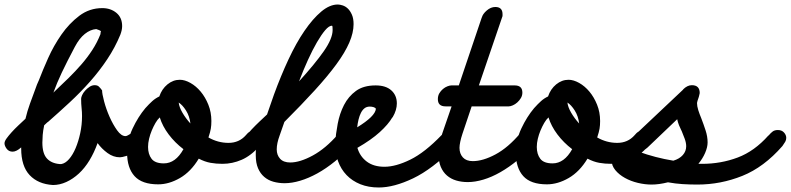

<svg xmlns="http://www.w3.org/2000/svg" viewBox="-71 -773 3509 852"><path d="M164 48Q98 44 60.5 4Q23 -36 23 -114V-119Q2 -100 -15 -100Q-32 -100 -41.5 -113Q-51 -126 -51 -137Q-51 -146 -42 -158.5Q-33 -171 -19.5 -186Q-6 -201 10.5 -216.5Q27 -232 42 -246Q50 -280 62 -313Q74 -346 87 -381Q89 -388 93 -397.5Q97 -407 102 -418Q118 -460 142.5 -515Q167 -570 201.5 -619.5Q236 -669 281 -703Q326 -737 383 -737Q420 -737 445.5 -716Q471 -695 471 -657Q471 -640 463 -619Q440 -563 405.5 -511Q371 -459 328.5 -411Q286 -363 238 -318.5Q190 -274 141 -231H140Q135 -226 132.5 -224Q130 -222 125 -217Q120 -193 118.5 -174Q117 -155 117 -140Q117 -92 137 -70Q157 -48 194 -45H201Q219 -48 235.5 -67Q252 -86 264.5 -115.5Q277 -145 285 -182Q293 -219 293 -258Q293 -267 292.5 -276Q292 -285 291 -294Q290 -302 289.5 -313Q289 -324 289 -335Q289 -341 293.5 -351Q298 -361 306.5 -370.5Q315 -380 326 -387.5Q337 -395 349 -395Q361 -395 367.5 -389Q374 -383 382 -372Q382 -357 391 -323Q400 -289 415 -255Q430 -221 448.5 -195Q467 -169 486 -169Q490 -169 496.5 -172.5Q503 -176 511 -181Q522 -187 530.5 -191.5Q539 -196 547 -196Q581 -196 581 -160Q581 -141 566 -125.5Q551 -110 530.5 -98.5Q510 -87 490 -81Q470 -75 461 -75Q432 -75 406 -94Q380 -113 362 -138Q347 -96 326 -61.5Q305 -27 279 -3Q253 21 223.5 34.5Q194 48 164 48ZM97 -297Q114 -314 131.5 -330Q149 -346 166 -362Q158 -339 151.5 -317.5Q145 -296 139 -273ZM261 -565Q226 -499 203.5 -451.5Q181 -404 166 -362L171 -367Q203 -397 233.5 -427Q264 -457 290.5 -487.5Q317 -518 338.5 -551Q360 -584 375 -622V-624Q375 -625 375 -627Q375 -629 377 -634Q375 -637 368.5 -639.5Q362 -642 356 -644Q330 -642 305.5 -622.5Q281 -603 261 -565Z M659 -265Q650 -264 638 -252Q636 -261 634 -269.5Q632 -278 631 -287ZM743 -111Q705 -140 677.5 -176.5Q650 -213 638 -252Q628 -243 619 -227.5Q610 -212 602.5 -194Q595 -176 590.5 -157Q586 -138 586 -121Q586 -89 601.5 -68.5Q617 -48 656 -48Q708 -48 743 -111ZM574 -293Q591 -312 605 -324.5Q619 -337 636 -345Q647 -378 672 -398.5Q697 -419 727 -419Q749 -419 774 -405Q799 -391 819.5 -366.5Q840 -342 853.5 -308.5Q867 -275 867 -236Q867 -217 864.5 -202Q862 -187 854 -163Q896 -139 943 -139Q990 -139 1020 -173L1019 -172Q1038 -196 1061 -196Q1078 -196 1088 -187.5Q1098 -179 1098 -161Q1098 -152 1093.5 -144Q1089 -136 1081 -125Q1043 -82 1001.5 -64Q960 -46 916 -46Q888 -46 863 -50.5Q838 -55 811 -69Q776 -11 727.5 17Q679 45 631 45Q559 45 526 8.5Q493 -28 493 -95Q493 -151 517.5 -203Q542 -255 574 -293ZM771 -178Q773 -186 774 -193.5Q775 -201 775 -209Q775 -213 775 -217Q775 -221 774 -225Q790 -207 810 -192ZM722 -318Q711 -325 705 -325H701Q683 -325 676.5 -339.5Q670 -354 682 -367Q679 -364 679 -362L726 -344Q722 -336 722 -326ZM722 -318Q724 -298 738.5 -273Q753 -248 774 -225Q770 -258 754.5 -282.5Q739 -307 722 -318Z M1428 -176Q1449 -201 1470 -201Q1487 -201 1497 -192.5Q1507 -184 1507 -166Q1507 -153 1491 -131Q1455 -89 1415.5 -57Q1376 -25 1337 -3.5Q1298 18 1261 29Q1224 40 1192 40Q1166 40 1142.5 33.5Q1119 27 1101.5 12Q1084 -3 1074 -26.5Q1064 -50 1064 -83Q1064 -90 1064 -97.5Q1064 -105 1066 -113Q1053 -105 1043 -105Q1008 -105 1008 -141Q1008 -151 1019 -166.5Q1030 -182 1046 -199Q1062 -216 1080.5 -233.5Q1099 -251 1114 -265Q1122 -287 1129.5 -309.5Q1137 -332 1145 -354Q1175 -436 1209 -509Q1243 -582 1280 -636Q1317 -690 1354.5 -721.5Q1392 -753 1428 -753Q1437 -753 1449.5 -749Q1462 -745 1472.5 -735Q1483 -725 1490.5 -708Q1498 -691 1498 -666Q1498 -628 1479 -584Q1460 -540 1421.5 -487.5Q1383 -435 1325.5 -372Q1268 -309 1191 -232L1170 -172Q1157 -137 1157 -110Q1157 -85 1172 -68.5Q1187 -52 1217 -52Q1260 -52 1317 -83Q1374 -114 1428 -176ZM1216 -300 1174 -325Q1197 -348 1217 -370Q1237 -392 1256 -412Q1251 -397 1245 -381.5Q1239 -366 1234 -351ZM1402 -659Q1389 -659 1372 -639Q1355 -619 1335.5 -585.5Q1316 -552 1295.5 -507Q1275 -462 1256 -412Q1327 -490 1366 -546Q1405 -602 1405 -640Q1405 -648 1404.5 -653.5Q1404 -659 1402 -659Z M1473 -186Q1484 -192 1494 -197.5Q1504 -203 1514 -208Q1512 -197 1511.5 -185Q1511 -173 1510 -162ZM1570 -300Q1556 -300 1546.5 -292.5Q1537 -285 1530.5 -272Q1524 -259 1520 -242.5Q1516 -226 1514 -208Q1594 -257 1597 -290Q1595 -295 1587 -297.5Q1579 -300 1570 -300ZM1670 -252Q1652 -221 1614 -186.5Q1576 -152 1515 -117Q1526 -79 1556.5 -56Q1587 -33 1635 -33Q1685 -33 1749.5 -64.5Q1814 -96 1889 -174Q1910 -195 1928 -195Q1945 -195 1955 -183Q1965 -171 1965 -159Q1965 -140 1945 -120Q1847 -22 1762 18.5Q1677 59 1610 59Q1564 59 1528 44.5Q1492 30 1467 4Q1442 -22 1429 -58Q1416 -94 1416 -137Q1419 -178 1427.5 -223.5Q1436 -269 1455.5 -307Q1475 -345 1508.5 -369.5Q1542 -394 1596 -394Q1641 -394 1665.5 -372Q1690 -350 1690 -314Q1690 -300 1685.5 -284.5Q1681 -269 1671 -252Z M2238 -183Q2258 -206 2281 -206Q2317 -206 2317 -171Q2317 -158 2301 -136Q2265 -94 2226.5 -62.5Q2188 -31 2149.5 -9Q2111 13 2074 24Q2037 35 2005 35Q1977 35 1953.5 28Q1930 21 1912.5 6Q1895 -9 1885 -32.5Q1875 -56 1875 -90Q1875 -111 1879 -134Q1883 -157 1892 -182Q1898 -200 1903 -214Q1908 -228 1912.5 -241.5Q1917 -255 1922 -269Q1927 -283 1933 -301H1906Q1872 -301 1872 -333Q1872 -348 1878.5 -359Q1885 -370 1894.5 -378Q1904 -386 1914.5 -390Q1925 -394 1932 -394H1965Q1991 -469 2016 -545Q2041 -621 2067 -696V-695Q2071 -711 2089 -726.5Q2107 -742 2127 -742Q2159 -742 2159 -710Q2159 -708 2159 -704Q2159 -700 2157 -696L2054 -394H2213Q2247 -394 2247 -362Q2247 -349 2240.5 -338Q2234 -327 2224.5 -318.5Q2215 -310 2204.5 -305.5Q2194 -301 2187 -301H2022Q2012 -271 2001.5 -240Q1991 -209 1981 -179Q1975 -161 1971.5 -144.5Q1968 -128 1968 -117Q1968 -91 1983 -74.5Q1998 -58 2027 -58Q2072 -58 2128 -88Q2184 -118 2238 -182Z M2384 -265Q2375 -264 2363 -252Q2361 -261 2359 -269.5Q2357 -278 2356 -287ZM2468 -111Q2430 -140 2402.5 -176.5Q2375 -213 2363 -252Q2353 -243 2344 -227.5Q2335 -212 2327.5 -194Q2320 -176 2315.5 -157Q2311 -138 2311 -121Q2311 -89 2326.5 -68.5Q2342 -48 2381 -48Q2433 -48 2468 -111ZM2299 -293Q2316 -312 2330 -324.5Q2344 -337 2361 -345Q2372 -378 2397 -398.5Q2422 -419 2452 -419Q2474 -419 2499 -405Q2524 -391 2544.5 -366.5Q2565 -342 2578.5 -308.5Q2592 -275 2592 -236Q2592 -217 2589.5 -202Q2587 -187 2579 -163Q2621 -139 2668 -139Q2715 -139 2745 -173L2744 -172Q2763 -196 2786 -196Q2803 -196 2813 -187.5Q2823 -179 2823 -161Q2823 -152 2818.5 -144Q2814 -136 2806 -125Q2768 -82 2726.5 -64Q2685 -46 2641 -46Q2613 -46 2588 -50.5Q2563 -55 2536 -69Q2501 -11 2452.5 17Q2404 45 2356 45Q2284 45 2251 8.5Q2218 -28 2218 -95Q2218 -151 2242.5 -203Q2267 -255 2299 -293ZM2496 -178Q2498 -186 2499 -193.5Q2500 -201 2500 -209Q2500 -213 2500 -217Q2500 -221 2499 -225Q2515 -207 2535 -192ZM2447 -318Q2436 -325 2430 -325H2426Q2408 -325 2401.5 -339.5Q2395 -354 2407 -367Q2404 -364 2404 -362L2451 -344Q2447 -336 2447 -326ZM2447 -318Q2449 -298 2463.5 -273Q2478 -248 2499 -225Q2495 -258 2479.5 -282.5Q2464 -307 2447 -318Z M2747 -105H2748ZM2953 -193Q2947 -205 2942 -217.5Q2937 -230 2934 -244L2802 -118Q2782 -100 2764 -100H2763Q2837 -73 2917 -60Q2944 -68 2959 -85Q2974 -102 2974 -124Q2974 -139 2967.5 -157Q2961 -175 2953 -194ZM2747 -105Q2739 -110 2734 -119Q2729 -128 2729 -136Q2729 -156 2750 -177L2961 -376H2960Q2979 -395 2999 -395Q3034 -395 3034 -360Q3033 -355 3032 -351Q3031 -347 3030 -343Q3029 -339 3028 -337Q3026 -331 3024 -325Q3022 -319 3022 -316Q3022 -302 3027.5 -284.5Q3033 -267 3041 -248Q3051 -222 3060 -194.5Q3069 -167 3069 -141Q3069 -120 3058 -94.5Q3047 -69 3028 -46H3045Q3128 -46 3202.5 -74Q3277 -102 3339 -172V-171Q3350 -184 3358.5 -190Q3367 -196 3381 -196Q3398 -196 3408 -185Q3418 -174 3418 -161Q3418 -152 3413.5 -144Q3409 -136 3401 -125Q3319 -31 3223 7.5Q3127 46 3024 46Q2990 46 2958 44Q2926 42 2893 36Q2873 41 2855 43.5Q2837 46 2820 46Q2791 46 2759.5 38.5Q2728 31 2702 16.5Q2676 2 2659.5 -18Q2643 -38 2643 -62Q2643 -70 2648.5 -80Q2654 -90 2662.5 -99Q2671 -108 2681.5 -114.5Q2692 -121 2702 -121Q2703 -121 2705.5 -120.5Q2708 -120 2711 -120Z"/></svg>

Font: Discipuli Britannica Bold
Style: Regular
Weight: 700
Designer: Peter Wiegel
Foundry: Peter Wiegel
Version: Version 0.001 2009